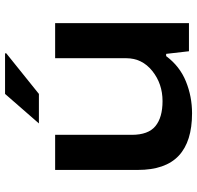

<svg xmlns="http://www.w3.org/2000/svg" viewBox="-30 -734 776 756"><g transform="rotate(-90 358.0 -356.0)"><path d="M250 -590.8 366.2 -724.1H525.9V-719.2L366.2 -590.8ZM290 12.2Q178.7 12.2 122.8 -40.3Q66.9 -92.8 66.9 -201.2V-526.9H205.1V-225.1Q205.1 -160.2 239.3 -132.1Q273.4 -104 337.9 -104Q406.2 -104 456.5 -144.3Q506.8 -184.6 506.8 -247.1V-526.9H645V0H534.2L523.9 -89.8H515.1Q475.1 -36.1 415.5 -12Q356 12.2 290 12.2Z"/></g></svg>

Font: Archivo Expanded SemiBold
Style: Regular
Weight: 600
Width: 7
Designer: Hector Gatti
Foundry: Omnibus-Type
Version: Version 2.001